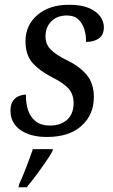

<svg xmlns="http://www.w3.org/2000/svg" viewBox="-20 -565 474 806"><path d="M177 10Q107 10 65.5 -19.5Q24 -49 24 -100Q24 -128 35 -142.5Q46 -157 61 -162.5Q76 -168 89 -168Q88 -133 97.5 -103.5Q107 -74 129.5 -56Q152 -38 190 -38Q235 -38 262 -62.5Q289 -87 289 -133Q289 -168 268.5 -192Q248 -216 198 -241Q147 -267 117 -300.5Q87 -334 87 -392Q87 -459 137 -502Q187 -545 270 -545Q322 -545 354 -531Q386 -517 401 -495.5Q416 -474 416 -451Q416 -419 395.5 -404Q375 -389 341 -389Q342 -415 334.5 -440.5Q327 -466 309.5 -483Q292 -500 261 -500Q220 -500 195.5 -475.5Q171 -451 171 -412Q171 -379 193.5 -356.5Q216 -334 263 -311Q315 -286 344.5 -250Q374 -214 374 -158Q374 -83 322 -36.5Q270 10 177 10ZM60 209Q75 177 90.5 136.5Q106 96 118 61H202L200 70Q189 90 170 117.5Q151 145 130 173Q109 201 92 221H58Z"/></svg>

Font: Noto Serif SemiCondensed
Style: Italic
Weight: 400
Width: 4
Italic angle: -12°
Designer: Monotype Design Team
Foundry: Monotype Imaging Inc.
Version: Version 2.013